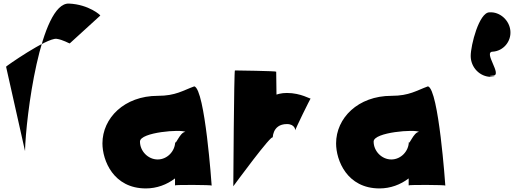

<svg xmlns="http://www.w3.org/2000/svg" viewBox="-20 -1035 2944 1074"><path d="M14 -662 120 -190C124 -378 206 -1022 366 -1015C478 -1010 545 -948 541 -948L370 -792C366 -792 332 -813 296 -818C240 -823 10 -662 14 -662Z M1164 3C1164 3 1127 -536 1067 -552C1003 -529 963 -499 863 -499C675 -499 553 -374 553 -233C553 -138 614 19 796 19C857 19 913 -2 959 -37V2C959 -2 1164 -1 1164 3ZM763 -243C763 -296 996 -313 1017 -297C986 -297 960 -215 960 -243C960 -190 916 -143 862 -143C808 -143 763 -190 763 -243Z M1285 7C1285 7 1506 -295 1506 -265C1506 -252 1498 -341 1585 -341C1631 -341 1632 -306 1632 -306C1628 -306 1718 -489 1718 -484C1718 -479 1664 -515 1585 -515C1459 -515 1417 -404 1457 -404C1497 -404 1524 -436 1527 -476L1525 -634C1525 -638 1299 -641 1294 -641C1289 -641 1285 3 1285 7Z M2471 3C2471 3 2434 -536 2374 -552C2310 -529 2270 -499 2170 -499C1982 -499 1860 -374 1860 -233C1860 -138 1921 19 2103 19C2164 19 2220 -2 2266 -37V2C2266 -2 2471 -1 2471 3ZM2070 -243C2070 -296 2303 -313 2324 -297C2293 -297 2267 -215 2267 -243C2267 -190 2223 -143 2169 -143C2115 -143 2070 -190 2070 -243Z M2613 -722C2613 -658 2664 -605 2727 -605C2790 -605 2679 -608 2737 -612C2795 -612 2679 -746 2737 -746C2795 -750 2840 -802 2835 -862C2830 -922 2776 -970 2718 -966C2660 -966 2613 -782 2613 -722Z"/></svg>

Font: PlasticEraser
Style: Regular
Weight: 400
Foundry: Cannot Into Space Fonts
Version: Version 0.43